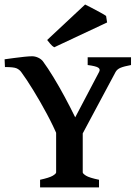

<svg xmlns="http://www.w3.org/2000/svg" viewBox="-20 -815 604 835"><path d="M549.8 -532.2Q519 -526.4 504.4 -520.3Q489.7 -514.2 482.9 -502.4L329.6 -215.8H233.4Q212.9 -265.6 183.3 -320.6Q153.8 -375.5 124 -423.8Q94.2 -472.2 71.8 -502.4Q64 -512.7 51.5 -518.1Q39.1 -523.4 1.5 -523.4L0 -557.1Q17.6 -559.6 40.8 -562.7Q64 -565.9 85.7 -568.1Q107.4 -570.3 119.6 -570.3Q132.3 -570.3 145 -564.7Q157.7 -559.1 166 -549.3Q188 -519.5 212.6 -479Q237.3 -438.5 261.7 -393.1Q286.1 -347.7 307.1 -304.7L411.1 -502.4Q417.5 -514.6 406.5 -521.2Q395.5 -527.8 361.3 -532.2V-565.9H549.8ZM154.3 0V-33.2Q194.8 -42 209.5 -50.8Q224.1 -59.6 224.1 -65.4V-286.1H339.8V-65.4Q339.8 -60.1 354 -51Q368.2 -42 410.6 -33.2V0ZM215.8 -609.4Q208 -613.3 198.5 -624.5Q189 -635.7 185.1 -641.1L350.1 -795.4Q356.4 -792.5 376.5 -782Q396.5 -771.5 416.3 -760.7Q436 -750 441.4 -745.6L445.8 -717.3Z"/></svg>

Font: Dai Banna SIL SemiBold
Style: Regular
Weight: 600
Designer: Victor Gaultney
Foundry: SIL International
Version: Version 4.000